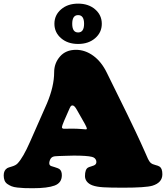

<svg xmlns="http://www.w3.org/2000/svg" viewBox="-20 -1002 897 1037"><path d="M309.8 -795.7Q273.9 -826.7 273.9 -873.5Q273.9 -920.4 309.8 -951.4Q345.7 -982.4 401.9 -982.4Q458 -982.4 493.9 -951.4Q529.8 -920.4 529.8 -873.5Q529.8 -826.7 493.9 -795.7Q458 -764.6 401.9 -764.6Q345.7 -764.6 309.8 -795.7ZM401.9 -826.7Q434.1 -826.7 434.1 -873.5Q434.1 -920.4 401.9 -920.4Q370.1 -920.4 370.1 -873.5Q370.1 -826.7 401.9 -826.7ZM249.5 -136.7 248 -132.3Q246.1 -127.4 246.1 -120.1Q246.1 -109.9 255.4 -105.5Q258.3 -104.5 276.4 -98.9Q294.4 -93.3 300.3 -89.4Q314 -79.6 314 -55.7Q314 -14.6 275.4 0Q236.8 14.6 156.7 14.6Q129.4 14.6 111.6 13.9Q93.8 13.2 74 11Q54.2 8.8 42.2 3.9Q30.3 -1 19.8 -8.3Q9.3 -15.6 4.6 -27.3Q0 -39.1 0 -54.7Q0 -82.5 19.5 -94.2Q23.4 -96.7 44.4 -102.8Q65.4 -108.9 75.2 -119.6Q104.5 -150.4 142.1 -235.8L233.4 -442.9Q272.5 -535.6 272.5 -611.8Q272.5 -660.6 304 -696.8Q335.4 -732.9 390.6 -732.9Q439.9 -732.9 484.1 -700.7Q528.3 -668.5 557.6 -607.9Q579.1 -564 613 -495.4Q647 -426.8 666 -387.7Q685.1 -348.6 712.2 -291.5Q739.3 -234.4 763.7 -179.2Q766.1 -173.8 771.5 -161.4Q776.9 -148.9 779.3 -143.8Q781.7 -138.7 785.9 -132.1Q790 -125.5 794.4 -122.1Q802.7 -114.7 819.1 -110.8Q835.4 -106.9 842.8 -101.6Q856.9 -91.8 856.9 -60.5Q856.9 -15.6 803.2 1Q766.6 11.7 645 11.7Q573.7 11.7 537.6 9.5Q501.5 7.3 479 -1Q459.5 -8.3 449.2 -21.5Q439 -34.7 439 -50.8Q439 -86.9 455.1 -96.7Q460.9 -100.1 471.7 -103Q482.4 -106 487.3 -108.4Q500.5 -114.3 500.5 -126.5Q500.5 -130.4 500 -132.8L499.5 -134.8Q494.6 -150.4 476.6 -154.8Q449.2 -161.6 378.4 -161.6Q359.9 -161.6 334 -160.4Q308.1 -159.2 296.4 -159.2Q272.9 -159.2 263.4 -154.1Q253.9 -148.9 249.5 -136.7ZM374.5 -307.1Q394.5 -307.1 418.9 -305.2Q443.4 -303.2 444.3 -303.2Q449.2 -303.2 449.2 -308.1Q449.2 -312.5 438.5 -332.5L395.5 -408.2Q382.3 -432.6 371.6 -432.6Q365.2 -432.6 361.8 -427.7Q358.4 -422.9 350.6 -404.8L326.2 -349.1Q314.5 -321.3 314.5 -315.4Q314.5 -306.6 326.2 -306.6Q327.6 -306.6 333 -306.6Q338.4 -306.6 349.1 -306.9Q359.9 -307.1 374.5 -307.1Z"/></svg>

Font: Cooper* Black
Style: Regular
Weight: 900
Designer: Owen Earl
Foundry: indestructible type*
Version: Version 0.001